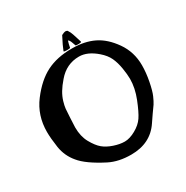

<svg xmlns="http://www.w3.org/2000/svg" viewBox="-188 -993 1124 1159"><g transform="rotate(-30 373.5 -413.0)"><path d="M399.4 -735.4Q399.4 -731.4 377 -731.4Q354.5 -731.4 354.5 -736.3Q366.2 -767.6 396.5 -825.2Q416 -835 423.3 -835Q430.7 -835 437.5 -831.1Q450.2 -812.5 455.6 -794.4Q460.9 -776.4 465.8 -762.7Q470.7 -749 474.6 -734.4V-733.4Q474.6 -728.5 455.6 -728.5Q436.5 -728.5 435.1 -731Q433.6 -733.4 426.8 -753.9Q419.9 -774.4 410.2 -779.3Q403.3 -758.8 399.4 -735.4ZM408.2 -725.6Q494.1 -725.6 557.6 -694.8Q621.1 -664.1 671.9 -591.8Q722.7 -519.5 722.7 -426.8Q722.7 -375 711.4 -317.4Q700.2 -259.8 687.5 -231Q674.8 -202.1 664.1 -185.5Q653.3 -168.9 630.9 -138.7L599.6 -92.8Q532.2 8.8 397.5 8.8Q310.5 8.8 247.1 -23.4Q130.9 -83 87.9 -136.7Q44.9 -187.5 34.2 -253.9Q24.4 -320.3 24.4 -364.3Q24.4 -478.5 89.8 -564.9Q155.3 -651.4 229 -688.5Q302.7 -725.6 404.3 -725.6ZM188.5 -367.2 185.5 -302.7Q185.5 -240.2 210.4 -195.3Q235.4 -150.4 261.7 -128.4Q288.1 -106.4 328.6 -92.8Q369.1 -79.1 403.3 -79.1Q437.5 -79.1 479 -102.1Q520.5 -125 542.5 -157.7Q564.5 -190.4 591.8 -259.3Q619.1 -328.1 619.1 -391.6Q619.1 -421.9 611.8 -466.8Q604.5 -511.7 588.9 -545.4Q573.2 -579.1 538.1 -609.4Q477.5 -662.1 418.9 -662.1Q331.1 -662.1 271.5 -591.8Q244.1 -560.5 227.5 -532.7Q210.9 -504.9 202.6 -476.6Q194.3 -448.2 192.4 -429.2Q190.4 -410.2 188.5 -367.2Z"/></g></svg>

Font: Essays1743
Style: Medium
Weight: 500
Designer: Based on the typeface in a 1743 English translation of the essays of Montaigne.  PostScript/TrueType font designed by Jo
Version: Version 002.100